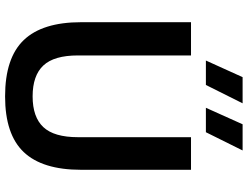

<svg xmlns="http://www.w3.org/2000/svg" viewBox="-132 -856 998 774"><g transform="rotate(90 367.0 -469.0)"><path d="M368.5 9.5Q213.5 9.5 141.5 -65.8Q69.5 -141 69.5 -297V-740H203.5V-284Q203.5 -188 244 -144.8Q284.5 -101.5 368.5 -101.5Q452 -101.5 492.5 -144.8Q533 -188 533 -284V-740H664.5V-297Q664.5 -141 593.2 -65.8Q522 9.5 368.5 9.5ZM414.5 -800 481 -948H586.5L513 -800ZM224 -800 291 -948H396.5L322.5 -800Z"/></g></svg>

Font: Encode Sans SmBold
Style: Regular
Weight: 600
Designer: Multiple Designers
Foundry: Impallari Type
Version: Version 3.002; ttfautohint (v1.8.3) -l 8 -r 50 -G 200 -x 14 